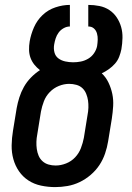

<svg xmlns="http://www.w3.org/2000/svg" viewBox="-20 -755 540 783"><path d="M205 8Q176 8 147.5 2Q119 -4 96 -19Q73 -34 57.5 -56.5Q42 -79 34.5 -106Q27 -133 27.5 -162.5Q28 -192 33 -222L48 -314Q52 -336 59 -358Q66 -380 77.5 -400.5Q89 -421 106 -438.5Q123 -456 143 -469Q130 -479 120 -491.5Q110 -504 104.5 -519Q99 -534 98.5 -551Q98 -568 101 -586Q106 -615 118.5 -643.5Q131 -672 153.5 -693.5Q176 -715 206 -725Q236 -735 265 -735V-647Q252 -647 239.5 -640Q227 -633 219 -622Q211 -611 207 -598.5Q203 -586 201 -574Q198 -557 202 -541.5Q206 -526 218 -517Q230 -508 246 -504.5Q262 -501 278 -501Q278 -501 278.5 -501Q279 -501 279 -501Q294 -501 309.5 -504Q325 -507 339.5 -515.5Q354 -524 363.5 -538Q373 -552 376 -567Q378 -580 378.5 -593Q379 -606 375.5 -618.5Q372 -631 363 -639Q354 -647 340 -647V-735Q363 -735 385.5 -730.5Q408 -726 426 -714Q444 -702 456 -684Q468 -666 474 -645Q480 -624 479.5 -600.5Q479 -577 475 -554Q472 -539 466 -523.5Q460 -508 449 -495.5Q438 -483 424 -473Q410 -463 395 -456Q412 -440 422.5 -418Q433 -396 438 -372Q443 -348 441.5 -322.5Q440 -297 436 -271L421 -179Q417 -154 408.5 -129Q400 -104 385.5 -82Q371 -60 350 -42Q329 -24 305 -12.5Q281 -1 255.5 3.5Q230 8 205 8ZM207 -80Q228 -80 249.5 -88.5Q271 -97 286.5 -113.5Q302 -130 310 -151Q318 -172 322 -193L337 -286Q340 -301 340.5 -316Q341 -331 339 -345Q337 -359 331.5 -372.5Q326 -386 316 -395.5Q306 -405 291.5 -409Q277 -413 262 -413Q241 -413 220 -404.5Q199 -396 183 -379.5Q167 -363 159 -342Q151 -321 147 -300L132 -207Q129 -192 128.5 -177Q128 -162 130 -147.5Q132 -133 137.5 -120Q143 -107 153.5 -97.5Q164 -88 178 -84Q192 -80 207 -80Z"/></svg>

Font: Iosevka SS04 Semibold Oblique
Style: Regular
Weight: 600
Italic angle: -9°
Monospace: yes
Designer: Belleve Invis
Foundry: Belleve Invis
Version: Version 19.0.0; ttfautohint (v1.8.4)